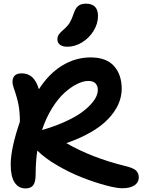

<svg xmlns="http://www.w3.org/2000/svg" viewBox="-20 -1027 786 1060"><path d="M352.1 -769Q325.2 -769 311 -780Q296.9 -791 296.9 -810.1Q296.9 -825.2 305.2 -837.2Q313.5 -849.1 333 -865.2Q354.5 -884.3 365.5 -902.8Q376.5 -921.4 387.2 -953.1Q397.5 -983.4 413.1 -995.1Q428.7 -1006.8 454.1 -1006.8Q521 -1006.8 521 -939Q521 -895.5 496.1 -855.7Q471.2 -815.9 432.1 -792.5Q393.1 -769 352.1 -769ZM121.1 13.2Q82 13.2 60.5 -19.8Q39.1 -52.7 39.1 -118.2Q39.1 -207.5 89.8 -355Q89.8 -406.2 82.8 -445.3Q75.7 -484.4 55.2 -543.9Q43 -578.1 54.4 -600.1Q65.9 -622.1 99.1 -622.1Q134.8 -622.1 158 -600.8Q181.2 -579.6 194.8 -534.2Q249.5 -620.1 323.2 -665Q397 -710 480 -710Q566.9 -710 609.4 -662.4Q651.9 -614.7 651.9 -537.1Q651.9 -447.8 576.2 -369.1Q500.5 -290.5 346.2 -236.8Q484.9 -156.7 669.9 -110.8Q712.4 -101.1 729.2 -87.2Q746.1 -73.2 746.1 -46.9Q746.1 -20.5 722.9 -4.2Q699.7 12.2 653.8 12.2Q623 12.2 563 -3.9Q502.9 -20 434.6 -46.6Q366.2 -73.2 296.9 -113.5Q227.5 -153.8 186 -195.8Q176.8 -132.3 176.8 -65.9Q176.8 -21.5 163.3 -4.2Q149.9 13.2 121.1 13.2ZM467.8 -580.1Q439.5 -580.1 405.3 -563.2Q371.1 -546.4 335.7 -514.4Q300.3 -482.4 267.1 -429Q233.9 -375.5 211.9 -309.1Q278.3 -328.1 332.3 -352.1Q386.2 -376 420.4 -399.2Q454.6 -422.4 477.8 -447Q501 -471.7 510.5 -492.2Q520 -512.7 520 -530.8Q520 -553.2 507.1 -566.7Q494.1 -580.1 467.8 -580.1Z"/></svg>

Font: Shantell Sans Irregular
Style: Regular
Weight: 600
Designer: Stephen Nixon, Anya Danilova, Shantell Martin
Foundry: Arrow Type
Version: Version 1.006;[9816181b4]